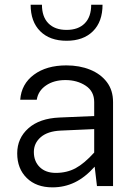

<svg xmlns="http://www.w3.org/2000/svg" viewBox="-20 -786 585 811"><path d="M457.5 -355V0H389.6L379.9 -82Q339.4 -36.6 295.7 -15.6Q252 5.4 201.7 5.4Q133.3 5.4 93 -34.2Q52.7 -73.7 52.7 -138.2Q52.7 -202.1 99.9 -244.1Q147 -286.1 231.4 -289.6L377.9 -295.9V-355Q377.9 -400.4 341.8 -424.1Q305.7 -447.8 256.3 -447.8Q207.5 -447.8 174.3 -425Q141.1 -402.3 135.3 -364.7H65.4Q70.3 -431.2 123.3 -470.5Q176.3 -509.8 260.3 -509.8Q315.9 -509.8 360.6 -491.7Q405.3 -473.6 431.4 -439.2Q457.5 -404.8 457.5 -355ZM123 -144Q123 -104.5 147.9 -80.1Q172.9 -55.7 215.8 -55.7Q262.2 -55.7 299.1 -75.4Q335.9 -95.2 377.9 -141.6V-240.7L236.3 -234.4Q181.6 -231.9 152.3 -206.8Q123 -181.6 123 -144ZM413.1 -766.1Q413.1 -694.3 372.6 -654.1Q332 -613.8 261.2 -613.8Q190.4 -613.8 149.9 -654.1Q109.4 -694.3 109.4 -766.1H157.2Q157.2 -714.8 184.6 -687.3Q211.9 -659.7 261.2 -659.7Q310.5 -659.7 337.9 -687.3Q365.2 -714.8 365.2 -766.1Z"/></svg>

Font: Estedad-FD Regular
Style: FD-Regular
Weight: 400
Designer: Amin Abedi
Version: Version 7.3